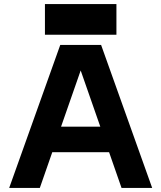

<svg xmlns="http://www.w3.org/2000/svg" viewBox="-20 -920 790 940"><path d="M275 -700 25 0H175L236 -175H514L575 0H725L475 -700ZM200 -750H550V-900H200ZM279 -300 375 -575 471 -300Z"/></svg>

Font: LS-VG5000 Bold
Style: Regular
Weight: 400
Designer: Justin Bihan, 2021
Foundry: Justin Bihan, 2021
Version: Version 1.000;Glyphs 3.1.2 (3151)